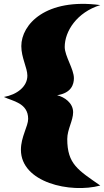

<svg xmlns="http://www.w3.org/2000/svg" viewBox="-29 -837 533 982"><path d="M484 -811C206 -848 80 -713 80 -601C80 -542 111 -490 111 -450C111 -394 58 -353 -9 -341C34 -320 115 -311 115 -229C115 -191 78 -137 78 -71C78 97 331 153 484 112C371 33 315 3 315 -126C315 -175 345 -220 345 -263C345 -311 300 -341 263 -350C337 -361 349 -407 349 -437C349 -484 302 -550 302 -597C302 -677 364 -774 484 -811Z"/></svg>

Font: Shojumaru
Style: Regular
Weight: 400
Designer: Astigmatic (AOETI)
Foundry: Astigmatic (AOETI)
Version: Version 1.000